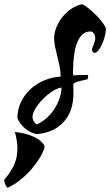

<svg xmlns="http://www.w3.org/2000/svg" viewBox="-62 -535 525 915"><path d="M443 -398Q442 -379 436.5 -358.5Q431 -338 423 -321.5Q415 -305 406 -294Q397 -283 389 -283Q378 -284 376 -298Q376 -301 378.5 -307.5Q381 -314 384 -322Q387 -330 389.5 -338Q392 -346 392 -352Q392 -366 385.5 -375.5Q379 -385 368 -385Q328 -385 307 -335Q286 -285 286 -188Q286 -178 287 -176Q308 -177 324.5 -177.5Q341 -178 357 -178Q358 -176 358 -170Q358 -161 354 -157Q331 -152 317.5 -148.5Q304 -145 297 -142Q290 -139 288.5 -135.5Q287 -132 287 -126Q287 -118 287.5 -110Q288 -102 288 -90Q288 -6 242.5 45Q197 96 116 104Q102 103 87 96Q72 89 58.5 78Q45 67 35 53.5Q25 40 21 26Q21 -12 37 -46.5Q53 -81 80.5 -107.5Q108 -134 145.5 -150.5Q183 -167 227 -170Q227 -195 222 -219Q217 -243 211.5 -265.5Q206 -288 201 -309.5Q196 -331 196 -352Q196 -379 207 -405.5Q218 -432 236 -454.5Q254 -477 278 -493Q302 -509 328 -515Q339 -512 357.5 -497.5Q376 -483 394 -465Q412 -447 426 -428.5Q440 -410 443 -398ZM113 58Q137 48 158.5 29Q180 10 196 -14Q212 -38 221.5 -65Q231 -92 231 -118Q211 -115 187 -99.5Q163 -84 142 -62.5Q121 -41 107 -18Q93 5 93 22Q93 44 113 58ZM-26 360Q-32 355 -37 343.5Q-42 332 -42 322Q-12 287 4.5 252Q21 217 21 173Q21 138 9 94Q34 96 58.5 102.5Q83 109 102.5 118.5Q122 128 135 140.5Q148 153 151 165Q145 188 128.5 215.5Q112 243 89 270Q66 297 36.5 321Q7 345 -26 360Z"/></svg>

Font: Kaushan Script
Style: Regular
Weight: 400
Designer: Pablo Impallari
Foundry: Pablo Impallari
Version: Version 1.002